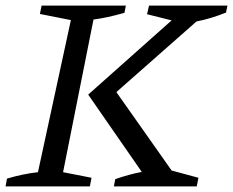

<svg xmlns="http://www.w3.org/2000/svg" viewBox="-31 -668 835 688"><path d="M-11 0 -6 -28Q51 -45 105 -51L223 -596L112 -618L118 -648H420L415 -622Q379 -612 353 -606.5Q327 -601 304 -598L195 -51L297 -31L291 0ZM377 0 382 -26Q430 -43 477 -52L285 -329L584 -595L496 -617L503 -648H784L779 -623Q724 -601 673 -591L386 -338L584 -57L680 -31L674 0Z"/></svg>

Font: Piazzolla SC
Style: Italic
Weight: 400
Italic angle: -11.3°
Designer: Juan Pablo del Peral
Foundry: Huerta Tipografica
Version: Version 1.330